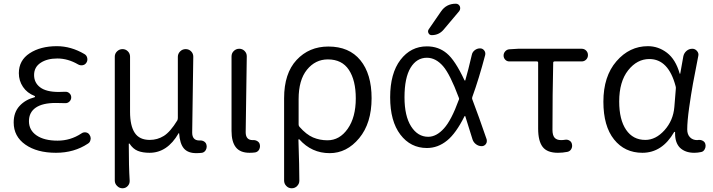

<svg xmlns="http://www.w3.org/2000/svg" viewBox="-20 -799 3790 1020"><path d="M277.3 12.7Q176.8 12.7 114.7 -30.8Q52.7 -74.2 52.7 -148.4Q52.7 -202.1 83.5 -235.8Q114.3 -269.5 163.1 -282.2Q166 -283.2 166 -285.6Q166 -288.1 164.1 -289.1Q124 -304.7 102.1 -337.4Q80.1 -370.1 80.1 -410.2Q80.1 -478.5 137.7 -516.1Q195.3 -553.7 282.2 -553.7Q357.4 -553.7 428.7 -511.7Q440.4 -504.9 443.4 -491.2Q446.3 -477.5 439.5 -466.8Q432.6 -455.1 419.4 -452.6Q406.2 -450.2 394.5 -457Q340.8 -488.3 284.2 -488.3Q230.5 -488.3 195.8 -465.3Q161.1 -442.4 161.1 -400.4Q161.1 -359.4 193.4 -335Q225.6 -310.5 292 -310.5Q307.6 -310.5 325.2 -311.5Q338.9 -312.5 348.6 -303.7Q358.4 -294.9 358.4 -281.7Q358.4 -268.6 348.6 -259.3Q338.9 -250 325.2 -251Q298.8 -252 275.4 -252Q206.1 -252 169.9 -227.1Q133.8 -202.1 133.8 -155.3Q133.8 -107.4 174.3 -79.6Q214.8 -51.8 286.1 -51.8Q354.5 -51.8 412.1 -89.8Q422.9 -97.7 436 -95.7Q449.2 -93.8 456.1 -82Q461.9 -73.2 461.9 -63.5Q461.9 -60.5 460.9 -57.6Q459 -43 447.3 -36.1Q374 12.7 277.3 12.7Z M630.9 201.2Q614.3 201.2 602.1 189Q589.8 176.8 589.8 160.2V-498Q589.8 -514.6 602.1 -526.4Q614.3 -538.1 630.9 -538.1Q647.5 -538.1 659.2 -526.4Q670.9 -514.6 670.9 -498V-205.1Q670.9 -130.9 695.8 -93.3Q720.7 -55.7 775.4 -55.7Q816.4 -55.7 850.6 -77.1Q884.8 -98.6 921.9 -159.2Q924.8 -165 924.8 -172.9V-497.1Q924.8 -513.7 937 -525.9Q949.2 -538.1 966.3 -538.1Q983.4 -538.1 995.1 -526.4Q1006.8 -514.6 1006.8 -498L1001 -94.7Q1001 -52.7 1039.1 -52.7Q1040 -52.7 1041 -52.7Q1054.7 -53.7 1064.9 -46.9Q1075.2 -40 1077.1 -28.3Q1078.1 -24.4 1078.1 -20.5Q1078.1 -10.7 1073.2 -2Q1066.4 9.8 1053.7 12.7Q1039.1 14.6 1022.5 14.6Q978.5 14.6 957 -10.3Q935.5 -35.2 931.6 -90.8Q930.7 -91.8 929.7 -91.8Q928.7 -91.8 928.7 -90.8Q869.1 12.7 774.4 12.7Q737.3 12.7 711.9 2.4Q686.5 -7.8 668 -36.1Q667 -37.1 665.5 -36.6Q664.1 -36.1 664.1 -35.2Q664.1 85.9 668.9 160.2Q669.9 176.8 658.7 189Q647.5 201.2 630.9 201.2Z M1305.7 12.7Q1255.9 12.7 1232.9 -16.6Q1210 -45.9 1210 -103.5V-499Q1210 -516.6 1222.2 -528.3Q1234.4 -540 1251 -540Q1267.6 -540 1279.3 -528.3Q1291 -516.6 1291 -500L1285.2 -96.7Q1285.2 -54.7 1322.3 -54.7Q1323.2 -54.7 1323.2 -54.7Q1336.9 -55.7 1347.7 -48.8Q1358.4 -42 1360.4 -30.3Q1361.3 -26.4 1361.3 -22.5Q1361.3 -12.7 1356.4 -3.9Q1349.6 7.8 1335.9 10.7Q1322.3 12.7 1305.7 12.7Z M1489.3 160.2V-277.3Q1489.3 -409.2 1555.7 -480.5Q1622.1 -551.8 1724.6 -551.8Q1835 -551.8 1894.5 -479Q1954.1 -406.2 1954.1 -277.3Q1954.1 -144.5 1888.2 -64.9Q1822.3 14.6 1731.4 14.6Q1635.7 14.6 1570.3 -58.6Q1569.3 -59.6 1567.4 -59.1Q1565.4 -58.6 1565.4 -56.6Q1570.3 88.9 1570.3 161.1Q1570.3 176.8 1558.6 189Q1546.9 201.2 1529.8 201.2Q1512.7 201.2 1501 189Q1489.3 176.8 1489.3 160.2ZM1719.7 -53.7Q1784.2 -53.7 1827.1 -114.7Q1870.1 -175.8 1870.1 -276.4Q1870.1 -372.1 1833.5 -427.7Q1796.9 -483.4 1721.7 -483.4Q1655.3 -483.4 1610.8 -428.7Q1566.4 -374 1566.4 -272.5V-137.7Q1566.4 -129.9 1571.3 -125Q1607.4 -84 1643.1 -68.8Q1678.7 -53.7 1719.7 -53.7Z M2486.3 -506.8Q2489.3 -522.5 2502 -532.2Q2514.6 -542 2530.3 -542Q2543.9 -542 2552.2 -531.2Q2560.5 -520.5 2557.6 -506.8Q2524.4 -380.9 2489.3 -284.2Q2486.3 -277.3 2489.3 -270.5Q2522.5 -183.6 2565.4 -58.6Q2566.4 -53.7 2566.4 -49.8Q2566.4 -41 2561.5 -34.2Q2552.7 -22.5 2539.1 -22.5Q2522.5 -22.5 2508.8 -32.7Q2495.1 -43 2490.2 -58.6Q2471.7 -120.1 2452.1 -180.7Q2452.1 -182.6 2450.2 -182.6Q2448.2 -182.6 2447.3 -180.7Q2402.3 -90.8 2355.5 -52.7Q2306.6 -12.7 2248 -12.7Q2161.1 -12.7 2106.9 -84Q2052.7 -155.3 2052.7 -282.2Q2052.7 -409.2 2107.4 -481Q2162.1 -552.7 2248 -552.7Q2309.6 -552.7 2353.5 -515.6Q2397.5 -479.5 2447.3 -373Q2448.2 -371.1 2450.2 -371.1Q2452.1 -371.1 2452.1 -373Q2466.8 -422.9 2486.3 -506.8ZM2322.3 -737.3Q2350.6 -779.3 2401.4 -779.3Q2416 -779.3 2422.9 -765.6Q2424.8 -759.8 2424.8 -754.9Q2424.8 -747.1 2419.9 -740.2L2335.9 -640.6Q2311.5 -612.3 2273.4 -612.3Q2261.7 -612.3 2256.3 -623Q2251 -633.8 2257.8 -643.6ZM2417 -267.6Q2418.9 -270.5 2418.9 -273.9Q2418.9 -277.3 2417 -281.2Q2371.1 -404.3 2334 -447.3Q2294.9 -492.2 2248 -492.2Q2193.4 -492.2 2161.1 -439Q2128.9 -385.7 2128.9 -282.2Q2128.9 -182.6 2164.1 -127.4Q2199.2 -72.3 2254.9 -72.3Q2298.8 -72.3 2338.9 -117.2Q2377.9 -160.2 2417 -267.6Z M2944.3 12.7Q2886.7 12.7 2862.8 -18.6Q2838.9 -49.8 2838.9 -115.2V-465.8Q2838.9 -472.7 2832 -472.7H2685.5Q2672.9 -472.7 2664.1 -481.9Q2655.3 -491.2 2655.3 -503.9Q2655.3 -516.6 2664.1 -526.4Q2672.9 -536.1 2685.5 -537.1L2732.4 -540H3070.3Q3084 -540 3093.8 -530.3Q3103.5 -520.5 3103.5 -506.3Q3103.5 -492.2 3093.8 -482.4Q3084 -472.7 3070.3 -472.7H2926.8Q2918.9 -472.7 2918.9 -465.8Q2915 -300.8 2915 -109.4Q2915 -80.1 2926.3 -67.4Q2937.5 -54.7 2960.9 -54.7Q2970.7 -54.7 2982.4 -56.6Q2995.1 -58.6 3005.9 -51.8Q3016.6 -44.9 3018.6 -32.2Q3021.5 -18.6 3014.6 -6.8Q3007.8 4.9 2994.1 7.8Q2968.8 12.7 2944.3 12.7Z M3392.6 12.7Q3298.8 12.7 3242.2 -58.1Q3185.5 -128.9 3185.5 -258.8Q3185.5 -393.6 3254.9 -473.6Q3324.2 -553.7 3421.9 -553.7Q3477.5 -553.7 3523.4 -518.6Q3569.3 -483.4 3590.8 -408.2Q3590.8 -407.2 3592.3 -407.2Q3593.8 -407.2 3593.8 -408.2L3610.4 -501Q3614.3 -517.6 3627.4 -528.8Q3640.6 -540 3658.2 -540Q3672.9 -540 3683.1 -527.8Q3693.4 -515.6 3689.5 -501Q3671.9 -412.1 3661.6 -356Q3651.4 -299.8 3641.1 -227.1Q3630.9 -154.3 3630.9 -111.3Q3630.9 -85 3645.5 -69.8Q3660.2 -54.7 3683.6 -54.7Q3687.5 -54.7 3691.4 -55.7Q3704.1 -56.6 3714.8 -50.3Q3725.6 -43.9 3727.5 -32.2Q3728.5 -28.3 3728.5 -24.4Q3728.5 -14.6 3723.6 -5.9Q3716.8 6.8 3704.1 8.8Q3686.5 12.7 3668 12.7Q3620.1 12.7 3591.8 -14.6Q3566.4 -41 3566.4 -88.9Q3566.4 -92.8 3566.4 -96.7Q3566.4 -98.6 3564.5 -98.6Q3562.5 -98.6 3561.5 -97.7Q3498 12.7 3392.6 12.7ZM3408.2 -55.7Q3463.9 -55.7 3510.3 -107.4Q3556.6 -159.2 3562.5 -230.5L3570.3 -327.1Q3571.3 -334 3569.3 -340.8Q3531.2 -485.4 3429.7 -485.4Q3364.3 -485.4 3316.9 -425.3Q3269.5 -365.2 3269.5 -259.8Q3269.5 -163.1 3306.2 -109.4Q3342.8 -55.7 3408.2 -55.7Z"/></svg>

Font: Gen Jyuu Gothic Normal
Style: Regular
Weight: 300
Designer: [Source Han Sans]
Ryoko NISHIZUKA  (kana & ideographs); Paul D. Hunt (Latin, Greek & Cyrillic); Wenlong ZHANG  (bopomofo
Version: Version 1.002.20150607